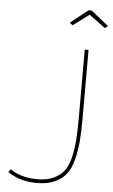

<svg xmlns="http://www.w3.org/2000/svg" viewBox="-61 -959 596 1010"><g transform="rotate(5 237.0 -453.5)"><path d="M19 -33 30 -49Q88 -9 173 -9Q223 -9 258 -25Q293 -41 313.5 -67Q334 -93 345 -138.5Q356 -184 359.5 -231Q363 -278 363 -349V-710H383V-349Q383 -277 379 -228Q375 -179 362.5 -130Q350 -81 327.5 -52.5Q305 -24 266.5 -6.5Q228 11 173 11Q83 11 19 -33ZM288 -832 272 -844 365 -918H381L474 -844L458 -832L373 -895Z"/></g></svg>

Font: Raleway
Style: Thin
Weight: 100
Designer: Matt McInerney, Pablo Impallari, Rodrigo Fuenzalida
Foundry: Matt McInerney, Pablo Impallari, Rodrigo Fuenzalida
Version: Version 3.000